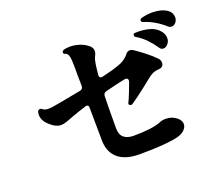

<svg xmlns="http://www.w3.org/2000/svg" viewBox="-118 -923 1236 1067"><g transform="rotate(-20 500.0 -389.5)"><path d="M539 -31Q456 -31 412.5 -67.5Q369 -104 367 -171L365 -372Q365 -380 359.5 -383.5Q354 -387 348 -385Q297 -369 266.5 -357.5Q236 -346 217.5 -339.5Q199 -333 183 -333Q154 -333 123 -361Q102 -379 94 -395.5Q86 -412 86 -427Q86 -432 86.5 -435.5Q87 -439 88 -443Q90 -457 104 -457Q110 -457 114 -453Q126 -442 150 -442Q164 -442 183 -445.5Q202 -449 226 -453L347 -476Q365 -480 365 -498Q364 -530 364 -559.5Q364 -589 364 -611Q364 -652 359.5 -673Q355 -694 338 -698Q330 -700 330 -708Q330 -717 338 -720Q355 -726 377 -726Q402 -726 429.5 -718Q457 -710 480 -692Q500 -678 500 -656Q500 -646 496 -638Q487 -621 483.5 -606Q480 -591 477 -567Q476 -556 474.5 -544.5Q473 -533 472 -521V-519Q472 -513 477 -509Q482 -505 488 -506Q508 -511 525 -515Q542 -519 556 -523Q596 -534 619.5 -546.5Q643 -559 659 -580Q669 -593 683 -593Q694 -593 704 -586Q729 -570 762.5 -543.5Q796 -517 817 -495Q829 -483 829 -467Q829 -456 822 -448Q815 -440 801 -439Q779 -438 762.5 -430.5Q746 -423 730 -409Q709 -392 683.5 -372Q658 -352 634.5 -334.5Q611 -317 594 -306Q592 -305 588 -305Q582 -305 580 -307Q572 -313 576 -320Q586 -340 599 -373Q612 -406 620 -428Q622 -434 622 -437Q622 -455 599 -451Q573 -446 545 -439Q517 -432 484 -424Q466 -419 466 -401Q465 -364 464.5 -317Q464 -270 464 -211Q464 -174 484.5 -156.5Q505 -139 542 -139Q597 -139 640 -144.5Q683 -150 712 -163Q717 -165 724 -166Q731 -167 738 -167Q758 -167 773 -162Q799 -152 812.5 -137Q826 -122 826 -105Q826 -88 810.5 -72Q795 -56 765 -48Q740 -42 700 -38Q660 -34 617.5 -32.5Q575 -31 539 -31ZM841 -552Q823 -579 798 -605.5Q773 -632 738 -653Q733 -655 733 -662Q733 -674 745 -674Q793 -676 830.5 -665Q868 -654 888 -627Q896 -617 899.5 -606.5Q903 -596 903 -586Q903 -566 890.5 -552Q878 -538 864 -538Q849 -538 841 -552ZM927 -646Q903 -668 872 -686.5Q841 -705 805 -716Q797 -719 797 -728Q797 -735 806 -739Q839 -748 872 -748Q924 -748 958 -726Q972 -716 978 -704Q984 -692 984 -680Q984 -663 973.5 -650Q963 -637 949 -637Q944 -637 938 -639Q932 -641 927 -646Z"/></g></svg>

Font: Zen Antique Soft
Style: Regular
Weight: 400
Designer: Yoshimichi Ohira
Foundry: Positype
Version: Version 1.001